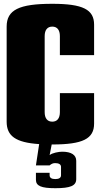

<svg xmlns="http://www.w3.org/2000/svg" viewBox="-20 -750 530 1010"><path d="M475 -460V-620C475 -700 416 -730 255 -730C80 -730 15 -698 15 -610V-110C15 -35 62 0 186 8L169 120H241C250 112 259 108 270 108C290 108 301 115 301 128V172C301 185 291 192 271 192C251 192 241 185 241 172V159H169V196C169 228 197 240 271 240C351 240 381 227 381 192V96C381 65 355 48 307 48C290 48 255 54 241 66L252 10H255C416 10 475 -20 475 -100V-260H295V-160C295 -128 281 -110 255 -110C229 -110 215 -128 215 -160V-560C215 -592 229 -610 255 -610C281 -610 295 -592 295 -560V-460Z"/></svg>

Font: MikodacsPCS
Style: Regular
Weight: 900
Designer: gluk (gluksza@wp.pl)
Foundry: gluk (gluksza@wp.pl)
Version: Version 0.27